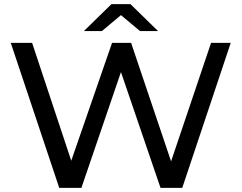

<svg xmlns="http://www.w3.org/2000/svg" viewBox="-20 -907 1166 927"><path d="M564 -834 656 -757H743L610 -887H518L385 -757H472ZM999 -700 806 -128 613 -700H521L324 -131L135 -700H32L266 0H373L564 -559L755 0H860L1094 -700Z"/></svg>

Font: AWKNG-Font Medium
Style: Regular
Weight: 500
Designer: Awakening Church
Foundry: Awakening Church
Version: Version 1.700;PS 001.700;hotconv 1.0.88;makeotf.lib2.5.64775